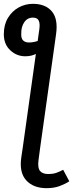

<svg xmlns="http://www.w3.org/2000/svg" viewBox="-37 -770 382 1003"><path d="M135 -750Q200 -750 233.5 -711Q267 -672 256 -592L173 0H82L168 -614Q173 -646 165.5 -662Q158 -678 135 -678Q106 -678 89.5 -653.5Q73 -629 74 -592Q73 -569 84 -558.5Q95 -548 115 -548Q129 -548 144.5 -551.5Q160 -555 176 -562L206 -523Q175 -501 151 -488.5Q127 -476 95 -476Q50 -476 16.5 -507.5Q-17 -539 -17 -591Q-17 -641 4.5 -676.5Q26 -712 60.5 -731Q95 -750 135 -750ZM207 213Q137 213 100 172Q63 131 74 54L82 0H173L164 68Q159 108 172.5 123.5Q186 139 214 139Q240 139 257 133Q274 127 293 117L325 177Q304 191 274.5 202Q245 213 207 213Z"/></svg>

Font: Fira Sans Variable
Style: Italic
Weight: 397
Italic angle: -8°
Designer: Carrois Corporate & Edenspiekermann AG
Foundry: Carrois Corporate GbR & Edenspiekermann AG
Version: Version 4.202